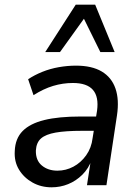

<svg xmlns="http://www.w3.org/2000/svg" viewBox="-20 -790 586 819"><path d="M200 9Q155 9 118.5 -11.5Q82 -32 61 -66.5Q40 -101 43 -146Q45 -199 76.5 -231Q108 -263 169 -278Q230 -293 324 -293H402L393 -232H329Q260 -232 217.5 -224.5Q175 -217 155 -199.5Q135 -182 133 -148Q132 -106 158.5 -84Q185 -62 225 -62Q261 -62 293 -79Q325 -96 347.5 -127.5Q370 -159 375 -201L394 -318Q402 -377 376.5 -406.5Q351 -436 291 -436Q248 -436 206.5 -423.5Q165 -411 123 -384L100 -452Q127 -470 160.5 -483.5Q194 -497 231 -503.5Q268 -510 304 -510Q372 -510 414 -485Q456 -460 472.5 -412.5Q489 -365 479 -298L434 0H351L368 -110H372Q358 -71 331 -44.5Q304 -18 270.5 -4.5Q237 9 200 9ZM173 -568 303 -770H386L469 -568H408L338 -710L236 -568Z"/></svg>

Font: Nunitoga
Style: Medium Italic
Weight: 500
Italic angle: -9°
Designer: Vernon Adams
Foundry: Vernon Adams
Version: Version 1.0